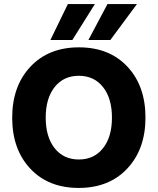

<svg xmlns="http://www.w3.org/2000/svg" viewBox="-20 -918 776 945"><path d="M336 -721H228L314 -898H447ZM523 -721H415L509 -898H654ZM249 -489.5Q205 -434 205 -339Q205 -244 249 -188.5Q293 -133 368 -133Q443 -133 487 -188.5Q531 -244 531 -339Q531 -434 487 -489.5Q443 -545 368 -545Q293 -545 249 -489.5ZM368.5 -685Q518 -685 607 -590Q696 -495 696 -339.5Q696 -184 606.5 -88.5Q517 7 367.5 7Q218 7 129 -88Q40 -183 40 -338.5Q40 -494 129.5 -589.5Q219 -685 368.5 -685Z"/></svg>

Font: Hind Madurai
Style: Bold
Weight: 700
Designer: Jyotish Sonowal
Foundry: Indian Type Foundry
Version: Version 0.702;PS 1.0;hotconv 1.0.81;makeotf.lib2.5.63406